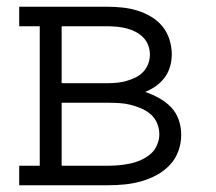

<svg xmlns="http://www.w3.org/2000/svg" viewBox="-20 -550 640 570"><path d="M37 0V-58H98V-472H37V-530H300Q322 -530 344.5 -527.5Q367 -525 388 -518.5Q409 -512 428.5 -500.5Q448 -489 462 -472Q476 -455 483 -433Q490 -411 490 -389Q490 -371 485 -353Q480 -335 469 -320Q458 -305 443 -294.5Q428 -284 411 -277Q432 -270 452 -259Q472 -248 487.5 -232Q503 -216 510.5 -194.5Q518 -173 518 -150Q518 -125 509.5 -101.5Q501 -78 484 -60Q467 -42 444.5 -30Q422 -18 398.5 -11.5Q375 -5 350 -2.5Q325 0 300 0ZM163 -303H300Q314 -303 328.5 -304.5Q343 -306 356.5 -310Q370 -314 382.5 -320Q395 -326 405 -336.5Q415 -347 420 -360.5Q425 -374 425 -388Q425 -402 420 -415.5Q415 -429 405 -439Q395 -449 382.5 -455.5Q370 -462 356.5 -465.5Q343 -469 328.5 -470.5Q314 -472 300 -472H163ZM300 -58Q317 -58 333.5 -59.5Q350 -61 366.5 -64.5Q383 -68 398.5 -75Q414 -82 426.5 -92.5Q439 -103 446 -119Q453 -135 453 -151Q453 -168 446.5 -184Q440 -200 427 -211Q414 -222 398.5 -228.5Q383 -235 367 -239Q351 -243 334 -244Q317 -245 300 -245H163V-58Z"/></svg>

Font: Iosevka Slab Light Extended
Style: Regular
Weight: 300
Width: 7
Monospace: yes
Designer: Belleve Invis
Foundry: Belleve Invis
Version: Version 11.1.0; ttfautohint (v1.8.3)